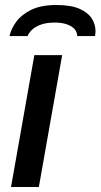

<svg xmlns="http://www.w3.org/2000/svg" viewBox="-20 -746 401 766"><path d="M24 0 117 -526H228L135 0ZM205 -726Q263 -726 297 -711Q331 -696 346 -672.5Q361 -649 361 -622Q361 -617 360.5 -612Q360 -607 359 -602H288Q288 -619 276.5 -631Q265 -643 245 -649.5Q225 -656 199 -656Q164 -656 141 -647Q118 -638 106 -625.5Q94 -613 90 -602H18Q24 -631 45 -659.5Q66 -688 105 -707Q144 -726 205 -726Z"/></svg>

Font: Archivo SemiExpanded Medium
Style: Italic
Weight: 500
Width: 6
Italic angle: -10°
Designer: Hector Gatti
Foundry: Omnibus-Type
Version: Version 2.001